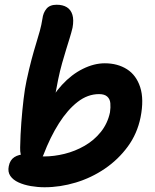

<svg xmlns="http://www.w3.org/2000/svg" viewBox="-20 -780 653 810"><path d="M168 10Q139 10 110 5Q81 0 58 -10.5Q35 -21 23.5 -38Q12 -55 17 -79Q22 -105 40.5 -117Q59 -129 87 -129Q103 -129 124 -124.5Q145 -120 166 -120Q208 -120 252.5 -131Q297 -142 337 -165Q377 -188 405.5 -223.5Q434 -259 444 -306Q447 -327 445.5 -344.5Q444 -362 432.5 -372.5Q421 -383 398 -383Q350 -383 307.5 -350Q265 -317 228.5 -259.5Q192 -202 163 -126Q154 -106 141.5 -96Q129 -86 113 -86Q91 -86 77.5 -105Q64 -124 65 -158Q66 -211 70 -263.5Q74 -316 79.5 -362Q85 -408 92 -440Q103 -491 113 -528.5Q123 -566 132 -595Q141 -624 148 -649.5Q155 -675 159 -701Q162 -726 176 -743Q190 -760 219 -760Q245 -760 262 -749.5Q279 -739 285.5 -717.5Q292 -696 286 -663Q281 -642 274 -619.5Q267 -597 259 -571Q251 -545 242 -513.5Q233 -482 225 -443Q217 -404 210.5 -367Q204 -330 199 -282L173 -319Q201 -378 241.5 -422Q282 -466 329.5 -489.5Q377 -513 422 -513Q476 -513 515.5 -488Q555 -463 571.5 -412Q588 -361 573 -285Q559 -216 519 -161.5Q479 -107 422.5 -68.5Q366 -30 300 -10Q234 10 168 10Z"/></svg>

Font: Shantell Sans Light SemiBold
Style: Italic
Weight: 600
Italic angle: -11°
Version: Version 1.011;[c5ecc13dd]